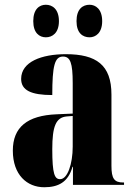

<svg xmlns="http://www.w3.org/2000/svg" viewBox="-20 -778 563 808"><path d="M357 -621C382 -621 410 -639 410 -689C410 -740 382 -758 357 -758C328 -758 302 -740 302 -689C302 -639 328 -621 357 -621ZM173 -621C200 -621 228 -639 228 -689C228 -740 200 -758 173 -758C146 -758 120 -740 120 -689C120 -639 146 -621 173 -621ZM166 10C225 10 267 -11 285 -76H287V0H502V-10H499C461 -10 449 -26 449 -80V-380C449 -505 385 -550 257 -550C155 -550 69 -518 69 -446C69 -398 111 -378 200 -378C200 -501 210 -540 245 -540C276 -540 286 -513 286 -428V-300L218 -297C95 -292 34 -243 34 -144C34 -42 94 10 166 10ZM233 -24C210 -24 200 -45 200 -150C200 -246 215 -284 261 -288L286 -290V-161C286 -88 264 -24 233 -24Z"/></svg>

Font: Noto Serif Display ExtraCondensed Black
Style: Regular
Weight: 900
Width: 2
Designer: Monotype Design Team
Foundry: Monotype Imaging Inc.
Version: Version 2.009